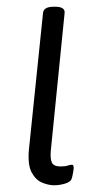

<svg xmlns="http://www.w3.org/2000/svg" viewBox="-20 -545 270 571"><path d="M141 6Q124 6 105 -2Q86 -10 74 -32.5Q62 -55 66 -100L108 -507Q110 -525 140 -525H144Q175 -525 172 -505L131 -96Q129 -72 134.5 -61Q140 -50 160 -50Q174 -50 181 -52.5Q188 -55 194 -55Q200 -55 199 -43Q198 -34 196 -24.5Q194 -15 192 -11Q188 -3 172 1.5Q156 6 141 6Z"/></svg>

Font: Asap Condensed Condensed Light
Style: Italic
Weight: 300
Width: 3
Italic angle: -6°
Designer: Pablo Cosgaya
Foundry: Omnibus-Type
Version: Version 3.001; ttfautohint (v1.8.4.7-5d5b)